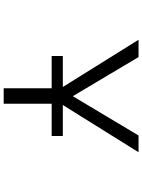

<svg xmlns="http://www.w3.org/2000/svg" viewBox="115 -885 770 1040"><g transform="rotate(90 500.0 -365.0)"><path d="M283.2 -259.8V-320.3H451.2L195.3 -730.5H289.1L500 -376H502L713.9 -730.5H804.7L548.8 -320.3H716.8V-259.8H542V0H458V-259.8Z"/></g></svg>

Font: Gen Shin Gothic Monospace Normal
Style: Regular
Weight: 350
Designer: [Source Han Sans]
Ryoko NISHIZUKA  (kana & ideographs); Paul D. Hunt (Latin, Greek & Cyrillic); Wenlong ZHANG  (bopomofo
Version: Version 1.002.20150607